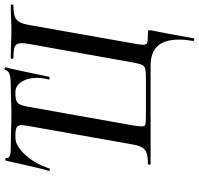

<svg xmlns="http://www.w3.org/2000/svg" viewBox="-35 -658 888 858"><g transform="rotate(-90 409.0 -229.0)"><path d="M279 -575Q279 -592 269.5 -598Q260 -604 238 -604H222Q187 -604 147 -561Q107 -518 85 -452Q85 -450 81 -450Q78 -450 75.5 -451.5Q73 -453 74 -454Q81 -474 93 -527Q105 -580 109 -598L120 -647Q121 -650 127 -649.5Q133 -649 132 -646Q127 -625 171 -625L241 -624Q295 -622 331 -622Q360 -622 402 -624L460 -625Q491 -625 506 -630Q521 -635 526 -650Q527 -653 532.5 -652.5Q538 -652 537 -648Q532 -631 523.5 -589Q515 -547 510 -526L495 -454Q493 -451 487.5 -451.5Q482 -452 483 -456Q490 -483 490 -508Q490 -550 472 -577Q454 -604 428 -604H417Q387 -604 376.5 -592Q366 -580 360 -542L278 -81Q273 -49 273 -40Q273 -26 281.5 -23.5Q290 -21 321 -21H490Q520 -21 532 -24.5Q544 -28 549 -40Q554 -52 560 -86L642 -546Q645 -564 645 -577Q645 -599 631.5 -606Q618 -613 579 -613Q575 -613 575 -619Q575 -625 579 -625L629 -624Q673 -622 701 -622Q727 -622 767 -624L814 -625Q818 -625 818 -619Q818 -613 814 -613Q781 -613 764.5 -607Q748 -601 739.5 -586Q731 -571 726 -541L644 -78Q638 -47 638 -33Q638 -19 646.5 -15.5Q655 -12 682 -12H691Q698 -12 700.5 -10.5Q703 -9 703 -5Q703 1 702 5Q691 56 667 192Q666 196 660 195Q654 194 655 191Q661 155 661 126Q661 0 546 0H106Q102 0 102 -6Q102 -12 106 -12Q138 -12 154.5 -18Q171 -24 179.5 -38.5Q188 -53 193 -83L275 -546Q279 -570 279 -575Z"/></g></svg>

Font: Cormorant Garamond SemiBold
Style: Italic
Weight: 600
Italic angle: -10°
Designer: Christian Thalmann (Catharsis Fonts)
Foundry: Catharsis Fonts
Version: Version 4.000